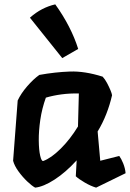

<svg xmlns="http://www.w3.org/2000/svg" viewBox="-20 -843 595 879"><path d="M338 -619 265 -577 117 -762Q144 -786 173 -801Q202 -816 233 -823Q269 -773 295.5 -721.5Q322 -670 338 -619ZM526 -129Q535 -117 544 -95Q553 -73 555 -50L420 16Q396 9 368.5 -7Q341 -23 327 -36L331 -109Q281 -54 230 -21Q179 12 141 16Q126 8 104.5 -12.5Q83 -33 64.5 -58.5Q46 -84 40 -107L61 -383Q76 -415 104 -447.5Q132 -480 160 -500Q232 -513 300 -515.5Q368 -518 450 -492Q461 -480 470 -463Q479 -446 485.5 -430.5Q492 -415 493 -407Q483 -363 466.5 -321Q450 -279 427 -241L439 -107ZM178 -106Q214 -119 257.5 -162Q301 -205 337 -264L341 -415Q300 -416 262 -411Q224 -406 190 -396Q172 -346 164.5 -294.5Q157 -243 157.5 -199.5Q158 -156 164 -130Q170 -104 178 -106Z"/></svg>

Font: Langar
Style: Regular
Weight: 400
Designer: Alessia Mazzarella
Foundry: Typeland
Version: Version 1.001; ttfautohint (v1.8.3)